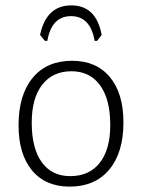

<svg xmlns="http://www.w3.org/2000/svg" viewBox="-20 -688 529 714"><path d="M147 -536 129 -558Q152 -668 245 -668Q338 -668 358 -558L341 -536H332Q316 -628 244 -628Q172 -628 156 -536ZM248 -462Q338 -462 388.5 -401.5Q439 -341 439 -233Q439 -120 386 -57Q333 6 239 6Q149 6 99 -54.5Q49 -115 49 -222Q49 -335 101.5 -398.5Q154 -462 248 -462ZM246 -423Q176 -423 137 -373Q98 -323 98 -232Q98 -136 135.5 -84.5Q173 -33 241 -33Q312 -33 351 -82.5Q390 -132 390 -223Q390 -319 352 -371Q314 -423 246 -423Z"/></svg>

Font: Alegreya Sans Light
Style: Regular
Weight: 300
Designer: Juan Pablo del Peral
Foundry: Huerta Tipografica
Version: Version 2.007